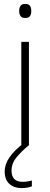

<svg xmlns="http://www.w3.org/2000/svg" viewBox="-20 -744 257 982"><path d="M108 -724Q127 -724 133.5 -714Q140 -704 140 -688Q140 -672 133.5 -662Q127 -652 108 -652Q92 -652 85 -662Q78 -672 78 -688Q78 -704 85 -714Q92 -724 108 -724ZM128 -530V0H89V-530ZM39 128Q39 186 95 186Q109 186 121.5 184Q134 182 143 179V209Q133 213 120 215.5Q107 218 90 218Q52 218 28 196.5Q4 175 4 133Q4 96 29 60Q54 24 102 -12L126 0Q92 28 65.5 59.5Q39 91 39 128Z"/></svg>

Font: Noto Sans ExtraLight
Style: Regular
Weight: 200
Designer: Monotype Design Team
Foundry: Monotype Imaging Inc.
Version: Version 2.007